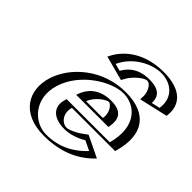

<svg xmlns="http://www.w3.org/2000/svg" viewBox="-194 -969 1173 1173"><g transform="rotate(45 392.5 -382.0)"><path d="M346.9 -317C364.3 -364 413.3 -413 474.3 -413C526.3 -413 550.4 -371 541.9 -317ZM533.9 -173C386.3 -60 288.1 -141 314.4 -227H687.4C745.8 -418 660.4 -528 504.4 -528C349.4 -528 185.1 -406 139.3 -256C93.7 -107 183.4 15 338.4 15C452.4 15 557.7 -22 645.4 -119ZM411.3 -567 294.8 -598C339.5 -705 452.2 -779 581.2 -779C710.2 -779 777.5 -705 756.8 -598L621.3 -567C621.3 -567 641.8 -670 547.8 -670C453.8 -670 411.3 -567 411.3 -567ZM326.3 -302 332.2 -318C351.8 -370.8 408.3 -428 478.9 -428C540.2 -428 566.7 -378.2 557.4 -319.2L554.7 -302ZM531.8 -155.3C425.7 -79 339.5 -94.7 307.6 -146.8C294.1 -168.9 290.3 -197.3 299.4 -227L304 -242H676.7C723.6 -415.4 644.1 -513 499.8 -513C352.7 -513 197.4 -397.2 154.3 -256C111.4 -115.8 195.8 0 343 0C447.7 0 540.5 -30.9 621.1 -112.1ZM405.2 -585.3 315.1 -609.3C360.1 -701.3 459 -764 576.6 -764C694.7 -764 754.5 -700.2 743.5 -609.3L638.7 -585.3C640.3 -616 634.6 -685 552.4 -685C469.6 -685 421.4 -614.4 405.2 -585.3ZM326.3 -302H554.7L557.4 -319.2C566.7 -378.2 540.2 -428 478.9 -428C408.3 -428 351.8 -370.8 332.2 -318ZM531.8 -155.3 621.1 -112.1C540.5 -30.9 447.7 0 343 0C195.8 0 111.4 -115.8 154.3 -256C197.4 -397.2 352.7 -513 499.8 -513C644.1 -513 723.6 -415.4 676.7 -242H304L299.4 -227C290.3 -197.3 294.1 -168.9 307.6 -146.8C339.5 -94.7 425.7 -79 531.8 -155.3ZM405.2 -585.3C421.4 -614.4 469.6 -685 552.4 -685C634.6 -685 640.3 -616 638.7 -585.3L743.5 -609.3C754.5 -700.2 694.7 -764 576.6 -764C459 -764 360.1 -701.3 315.1 -609.3ZM346.9 -317H541.9C550.4 -371 526.2 -413 474.3 -413C413.3 -413 364.3 -364 346.9 -317ZM525 -166.4 534.1 -172.9 645.9 -118.8 630.8 -103.6C545.3 -17.5 446 15 338.4 15C183.4 15 93.7 -107 139.3 -256C185.1 -406 349.4 -528 504.4 -528C656.6 -528 740.7 -423.1 691.9 -242.5L687.7 -227H314.4C306.6 -201.6 309.7 -176.6 321.8 -156.9C349.8 -111.2 425.9 -95 525 -166.4ZM418.7 -581.7C434.1 -609.4 475.9 -670 547.8 -670C619.2 -670 624.6 -610.8 623 -581.7L622.2 -567.2L757.4 -598.1L759.1 -612C771.1 -711 704.9 -779 581.2 -779C458.1 -779 350.2 -712.1 301.2 -612L294.4 -598.1L410.6 -567.2ZM301.4 -302H579.6L582.1 -317.8C589.9 -367.1 582.4 -428 478.9 -428C365.2 -428 322.6 -359.6 307 -317.4ZM537.4 -145.4 600.5 -114.8C514.8 -24.3 424.4 0 343 0C238.6 0 132.8 -104 179.3 -256C226.1 -409.1 395.5 -513 499.8 -513C602.2 -513 701.9 -427 651.7 -242H279L274.4 -227C259.1 -176.9 276.3 -121.8 356.2 -106.1C420.3 -93.6 487.1 -114.3 537.4 -145.4ZM385.3 -593.3 338.3 -605.8C386.4 -710 494.8 -764 576.6 -764C658.7 -764 733.7 -709.4 718.1 -605.8L663.5 -593.3C663.2 -618.3 667 -685 552.4 -685C437.4 -685 400.4 -617.5 385.3 -593.3ZM517 -317H371.9C393.3 -374.6 456 -413 474.3 -413C484.6 -413 527.1 -381.1 517 -317ZM496.4 -161C454.5 -130.8 419.2 -120 405.5 -118.3C396.4 -117.1 366.3 -120.1 347 -151.7C334.6 -171.8 330.8 -198.9 339.4 -227H712.7L716.8 -242.2C762.7 -411.9 698.2 -528 504.4 -528C306.6 -528 156.5 -394.2 114.3 -256C72.3 -118.9 140.6 15 338.4 15C471.2 15 576.7 -25.8 658.6 -108.3L666.3 -116.1L527.5 -183.3ZM444.6 -583.9C464.5 -619.6 518.6 -670 547.8 -670C576.7 -670 600.4 -621.1 598.4 -583.9L597.1 -559.1L782.6 -601.6L783.7 -610.3C794.6 -699.7 742.2 -779 581.2 -779C420.9 -779 319.8 -700.8 275.5 -610.3L271.2 -601.6L430.8 -559.1Z"/></g></svg>

Font: Hussar Outliner
Style: Obl
Weight: 700
Foundry: Cannot Into Space Fonts
Version: Version 0.92